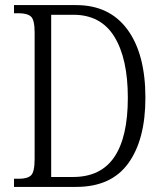

<svg xmlns="http://www.w3.org/2000/svg" viewBox="-20 -734 640 754"><path d="M35 0V-32H54Q88 -32 102 -45.5Q116 -59 116 -111V-606Q116 -656 101.5 -669Q87 -682 53 -682H35V-714H279Q410 -714 480.5 -618Q551 -522 551 -350Q551 -186 484 -93Q417 0 279 0ZM267 -39Q376 -39 429 -117.5Q482 -196 482 -350Q482 -504 429 -590Q376 -676 268 -676H181V-39Z"/></svg>

Font: Noto Serif Bengali Condensed Light
Style: Regular
Weight: 300
Width: 3
Designer: Juan Bruce, Universal Thirst, Indian Type Foundry and the Monotype Design Team.
Foundry: Monotype Imaging Inc.
Version: Version 2.003; ttfautohint (v1.8.4.7-5d5b)